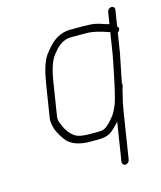

<svg xmlns="http://www.w3.org/2000/svg" viewBox="-97 -582 644 767"><g transform="rotate(-15 224.5 -198.5)"><path d="M436.3 -510C427.9 -510 419.7 -503.2 418.4 -495L410.6 -446C404.2 -447.3 397.6 -449.2 391 -451.5C366.5 -460.1 352 -465 307.6 -465H253.6C215.6 -465 182 -446.3 152.8 -409L140.2 -393C124.8 -371.4 112.9 -334.1 104.5 -281L82.5 -142C81.6 -136.7 82.1 -129 83.8 -119C87 -97.6 98 -74.4 116.6 -49.5C135.2 -24.5 168.7 -12 216.9 -12H245.9C267.2 -12 283.8 -15.2 295.5 -21.6C307.2 -28.1 322 -41.5 339.8 -62L314.5 98C313.2 105.9 319.2 113 327.1 113C335 113 343.2 105.9 344.5 98L373.3 -84C378.4 -116 382.3 -136.7 385.1 -146C387.9 -155.3 389.9 -163.8 391.2 -171.5C393.1 -183.5 401.5 -197.2 397.6 -206L421.3 -324L434.1 -405C435.7 -406.3 437.2 -407.3 438.6 -408C445.3 -416.7 445.1 -423.7 437.9 -429L448.4 -495C449.7 -503.2 444.6 -510 436.3 -510ZM405.6 -414 391.3 -324C389.5 -312.7 383 -280.4 371.9 -227.2C360.7 -174 351.8 -139.5 345.1 -123.9C338.3 -108.3 331.8 -96.4 325.5 -88.2C304 -60.4 286.1 -45.3 271.8 -43C266.4 -42.3 259.3 -42 250.7 -42H221.7C198.8 -42 181.5 -44.3 169.8 -49C147 -58.1 127.7 -85.9 120.1 -108C113.4 -120.4 110.9 -131.7 112.5 -142L134.5 -281C142.7 -332.7 155 -368.2 171.3 -387.4C177.9 -395.1 182.8 -401 186.1 -405C205.3 -425 226.2 -435 248.9 -435H314.9C335.6 -435 365.8 -428 405.6 -414Z"/></g></svg>

Font: MewTooHand
Style: WideIta
Weight: 400
Designer: Mew Too, Robert Jablonski
Version: Version 0.77